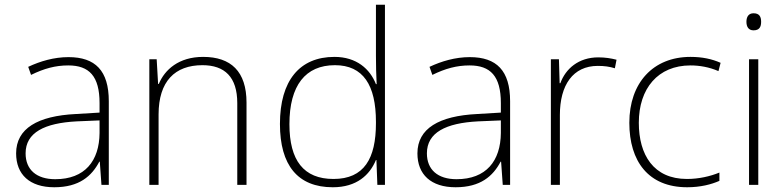

<svg xmlns="http://www.w3.org/2000/svg" viewBox="-20 -780 3308 810"><path d="M269 -539C208 -539 150 -522 99 -498L111 -464C166 -491 214 -504 268 -504C356 -504 400 -459 400 -345V-305L300 -299C139 -291 48 -238 48 -133C48 -44 105 10 209 10C314 10 367 -37 399 -98H401L408 0H439V-353C439 -482 382 -539 269 -539ZM304 -268 400 -272V-219C399 -101 338 -24 213 -24C134 -24 88 -64 88 -133C88 -221 168 -261 304 -268Z M837 -540C734 -540 675 -486 650 -426H647L641 -530H610V0H649V-297C649 -437 718 -505 834 -505C928 -505 981 -455 981 -345V0H1020V-347C1020 -479 954 -540 837 -540Z M1384 10C1485 10 1540 -42 1566 -105H1568L1572 0H1604V-760H1566V-544C1566 -506 1567 -464 1569 -425H1566C1541 -489 1484 -540 1391 -540C1244 -540 1161 -440 1161 -257C1161 -83 1236 10 1384 10ZM1387 -25C1261 -25 1201 -103 1201 -256C1201 -420 1269 -505 1393 -505C1512 -505 1566 -421 1566 -266V-260C1566 -111 1516 -25 1387 -25Z M1962 -539C1901 -539 1843 -522 1792 -498L1804 -464C1859 -491 1907 -504 1961 -504C2049 -504 2093 -459 2093 -345V-305L1993 -299C1832 -291 1741 -238 1741 -133C1741 -44 1798 10 1902 10C2007 10 2060 -37 2092 -98H2094L2101 0H2132V-353C2132 -482 2075 -539 1962 -539ZM1997 -268 2093 -272V-219C2092 -101 2031 -24 1906 -24C1827 -24 1781 -64 1781 -133C1781 -221 1861 -261 1997 -268Z M2504 -538C2421 -538 2366 -490 2344 -429H2341L2338 -530H2304V0H2342V-295C2342 -421 2397 -502 2502 -502C2530 -502 2551 -499 2574 -492L2581 -528C2558 -534 2533 -538 2504 -538Z M2879 10C2935 10 2981 -2 3015 -17V-52C2976 -36 2928 -25 2878 -25C2737 -25 2675 -127 2675 -262C2675 -407 2756 -504 2893 -504C2931 -504 2972 -497 3011 -480L3020 -515C2984 -531 2943 -540 2893 -540C2735 -540 2635 -430 2635 -262C2635 -100 2715 10 2879 10Z M3159 -724C3138 -724 3129 -709 3129 -688C3129 -667 3138 -652 3159 -652C3184 -652 3191 -667 3191 -688C3191 -709 3184 -724 3159 -724ZM3179 -530H3140V0H3179Z"/></svg>

Font: Noto Sans Lao ExtraLight
Style: Regular
Weight: 200
Designer: Monotype Design Team
Foundry: Monotype Imaging Inc.
Version: Version 2.003